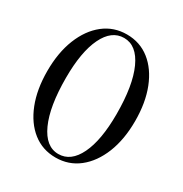

<svg xmlns="http://www.w3.org/2000/svg" viewBox="-171 -853 942 991"><g transform="rotate(30 300.0 -357.5)"><path d="M301.5 -725Q379.5 -725 437.8 -679Q496 -633 528.5 -550.5Q561 -468 561 -358.5Q561 -249 527.8 -166Q494.5 -83 435.5 -36.5Q376.5 10 298.5 10Q220.5 10 162.2 -36Q104 -82 71.5 -164.5Q39 -247 39 -356.5Q39 -466 72.2 -549Q105.5 -632 164.5 -678.5Q223.5 -725 301.5 -725ZM302 -13Q376 -13 418 -99.8Q460 -186.5 460 -341.5Q460 -512 416.8 -607Q373.5 -702 298 -702Q224 -702 182 -615.2Q140 -528.5 140 -373.5Q140 -203.5 183.2 -108.2Q226.5 -13 302 -13Z"/></g></svg>

Font: Newsreader 72pt
Style: Regular
Weight: 400
Designer: Hugues Gentile
Foundry: Production Type
Version: Version 1.003; ttfautohint (v1.8.3)